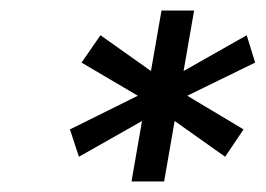

<svg xmlns="http://www.w3.org/2000/svg" viewBox="-20 -816 505 365"><path d="M250 -586 130 -518 113 -570 242 -634 135 -697 171 -749 267 -681 287 -796H349L329 -681L449 -749L465 -697L336 -634L443 -570L408 -518L312 -586L292 -471H230Z"/></svg>

Font: Bai Jamjuree
Style: Italic
Weight: 400
Italic angle: -10°
Version: Version 1.000; ttfautohint (v1.6)